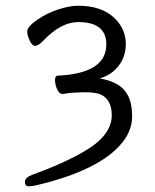

<svg xmlns="http://www.w3.org/2000/svg" viewBox="-20 -505 540 670"><path d="M105 142Q91 145 79 145Q67 145 67 129.5Q67 114 95 104Q203 65 276 22Q370 -33 370 -103Q370 -157 332 -175Q306 -187 228 -181Q216 -180 200 -177Q186 -177 179 -194Q172 -211 172 -225Q172 -241 182 -241Q351 -249 351 -350Q351 -428 253 -428Q192 -428 129 -361Q113 -345 102.5 -345Q92 -345 83.5 -363.5Q75 -382 75 -395Q75 -412 110 -436Q145 -460 184.5 -472.5Q224 -485 252 -485Q331 -485 375 -446Q419 -407 419 -351Q419 -308 394.5 -276Q370 -244 330 -232L329 -231Q400 -219 424 -176Q441 -148 441 -99Q441 -50 407 -8Q330 89 105 142Z"/></svg>

Font: LXGW WenKai Mono Lite
Style: Regular
Weight: 400
Monospace: yes
Designer: LXGW / Fontworks Inc.
Foundry: LXGW / Fontworks Inc.
Version: Version 1.520; June 14, 2025